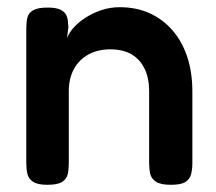

<svg xmlns="http://www.w3.org/2000/svg" viewBox="-20 -504 600 533"><path d="M111 9Q84 9 71.5 0.5Q59 -8 56 -21.5Q53 -35 53 -52V-426Q53 -442 56 -455Q59 -468 72 -475.5Q85 -483 112 -483Q136 -483 148 -477Q160 -471 164 -462Q168 -453 168.5 -444Q169 -435 170 -430L166 -398Q172 -414 186 -429Q200 -444 220 -456.5Q240 -469 263.5 -476.5Q287 -484 312 -484Q359 -484 396 -467Q433 -450 459.5 -419Q486 -388 500 -345.5Q514 -303 514 -250V-51Q514 -34 510.5 -20.5Q507 -7 495 1Q483 9 454 9Q426 9 413 0.5Q400 -8 397 -21.5Q394 -35 394 -52V-251Q394 -287 381.5 -313Q369 -339 345.5 -353Q322 -367 286 -367Q251 -367 225 -352.5Q199 -338 185 -312Q171 -286 171 -251V-51Q171 -34 168 -20.5Q165 -7 152.5 1Q140 9 111 9Z"/></svg>

Font: Fredoka Light Medium
Style: Regular
Weight: 500
Version: Version 2.001